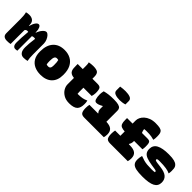

<svg xmlns="http://www.w3.org/2000/svg" viewBox="215 -1975 3171 3171"><g transform="rotate(45 1800.0 -390.0)"><path d="M196 0Q179 4 158.5 5.5Q138 7 115 7Q70 7 45 -13Q20 -33 20 -76V-410Q20 -452 16.5 -487Q13 -522 5 -550Q21 -555 39.5 -557.5Q58 -560 75 -560Q130 -560 163 -532.5Q196 -505 196 -445Q196 -436 196 -427H202Q219 -489 244 -524.5Q269 -560 297 -560Q321 -560 337 -526Q353 -492 353 -444V-427H359Q380 -485 413.5 -522.5Q447 -560 475 -560Q499 -560 523 -534.5Q547 -509 563.5 -470Q580 -431 580 -392V-140Q580 -57 592 0Q569 5 547 7.5Q525 10 505 10Q459 10 431.5 -25Q404 -60 404 -132Q404 -175 408 -222Q412 -269 422 -345Q412 -350 399 -350Q370 -350 353 -340V0Q341 2 330 3.5Q319 5 308 5Q282 5 264.5 -17Q247 -39 247 -91Q247 -140 250 -204Q253 -268 261 -347Q254 -350 242 -350Q228 -350 216 -344Q204 -338 196 -323Q196 -242 195.5 -161.5Q195 -81 196 0Z M899 -562Q982 -562 1043.5 -528Q1105 -494 1139 -428Q1173 -362 1173 -264V-250Q1173 -126 1101.5 -57Q1030 12 901 12Q819 12 757 -18Q695 -48 661 -106.5Q627 -165 627 -250V-264Q627 -405 698.5 -483.5Q770 -562 899 -562ZM905 -374Q876 -374 863 -348.5Q850 -323 850 -263V-250Q850 -204 857 -182Q865 -179 874.5 -177.5Q884 -176 899 -176Q925 -176 937.5 -193.5Q950 -211 950 -251V-264Q950 -300 948 -324Q946 -348 940 -369Q926 -374 905 -374Z M1213 -550H1332V-618Q1332 -638 1330.5 -660Q1329 -682 1323 -699Q1345 -703 1369.5 -706Q1394 -709 1419 -709Q1498 -709 1527.5 -685Q1557 -661 1557 -596V-550H1681Q1731 -550 1747.5 -523Q1764 -496 1764 -423Q1764 -403 1759.5 -379Q1755 -355 1750 -340H1557V-246Q1557 -220 1560 -200H1571Q1627 -200 1667.5 -207.5Q1708 -215 1748 -234H1754Q1759 -212 1760.5 -195Q1762 -178 1762 -161Q1762 -74 1723 -34Q1700 -11 1661.5 -0.5Q1623 10 1571 10Q1493 10 1440 -21.5Q1387 -53 1359.5 -100Q1332 -147 1332 -195V-343Q1287 -348 1262.5 -363Q1238 -378 1227.5 -401.5Q1217 -425 1215 -453.5Q1213 -482 1213 -515Z M1827 -210H2027L2030 -216Q2013 -231 2006.5 -250.5Q2000 -270 2000 -292V-349L1996 -352Q1956 -330 1932 -321.5Q1908 -313 1884 -313Q1851 -313 1838 -353Q1825 -393 1825 -454Q1825 -473 1828 -493Q1831 -513 1836 -535Q1880 -547 1930 -553.5Q1980 -560 2050 -560Q2120 -560 2157.5 -549.5Q2195 -539 2209 -519Q2223 -499 2223 -468V-210Q2305 -208 2344 -175.5Q2383 -143 2383 -74Q2383 -52 2380 -33Q2377 -14 2373 0H1916Q1857 0 1838 -32Q1819 -64 1819 -131Q1819 -151 1821 -170.5Q1823 -190 1827 -210ZM1973 -782Q2002 -787 2033.5 -789.5Q2065 -792 2091 -792Q2156 -792 2199.5 -775Q2243 -758 2243 -713V-635Q2215 -626 2183 -621.5Q2151 -617 2125 -617Q2061 -617 2017 -634Q1973 -651 1973 -696Z M2427 -210H2550V-311Q2499 -314 2471 -326.5Q2443 -339 2432 -369Q2421 -399 2421 -453V-495H2550V-568Q2550 -601 2566.5 -636Q2583 -671 2616.5 -701.5Q2650 -732 2700 -751Q2750 -770 2817 -770Q2882 -770 2914.5 -762Q2947 -754 2961 -740Q2977 -724 2983 -698.5Q2989 -673 2989 -633Q2989 -608 2988 -590Q2987 -572 2982 -549H2976Q2945 -558 2919.5 -562.5Q2894 -567 2866.5 -568.5Q2839 -570 2800 -570Q2788 -570 2775.5 -569Q2763 -568 2749 -566Q2752 -529 2769 -495H2899Q2927 -495 2943 -487Q2959 -479 2965.5 -455.5Q2972 -432 2972 -383Q2972 -363 2970.5 -344Q2969 -325 2965 -310H2770V-293Q2770 -272 2763.5 -252.5Q2757 -233 2746 -216L2749 -210H2770Q2859 -210 2901 -177.5Q2943 -145 2943 -74Q2943 -52 2940 -33Q2937 -14 2933 0H2516Q2458 0 2438.5 -31Q2419 -62 2419 -131Q2419 -151 2421 -170.5Q2423 -190 2427 -210Z M3304 -182Q3354 -182 3379 -188Q3381 -205 3372 -212Q3363 -219 3334 -223L3261 -234Q3177 -247 3129 -266Q3081 -285 3060.5 -316Q3040 -347 3040 -395Q3040 -481 3113.5 -520.5Q3187 -560 3333 -560Q3419 -560 3463 -547.5Q3507 -535 3526 -515Q3540 -502 3547 -488Q3554 -474 3557 -453.5Q3560 -433 3560 -398Q3560 -368 3554 -336H3548Q3520 -352 3459.5 -362Q3399 -372 3304 -372Q3265 -372 3255 -366Q3245 -360 3245 -349Q3245 -341 3256 -335Q3267 -329 3300 -324L3378 -314Q3486 -301 3533 -260Q3580 -219 3580 -148Q3580 -65 3509 -27.5Q3438 10 3282 10Q3189 10 3135.5 -1.5Q3082 -13 3056 -39Q3040 -56 3032.5 -77Q3025 -98 3025 -138Q3025 -155 3029 -181Q3033 -207 3039 -226H3045Q3085 -210 3121.5 -200Q3158 -190 3201 -186Q3244 -182 3304 -182Z"/></g></svg>

Font: Recursive Mn Csl St XBk
Style: Regular
Weight: 1000
Monospace: yes
Version: Version 1.079;hotconv 1.0.112;makeotfexe 2.5.65598; ttfautoh